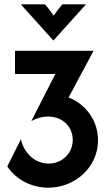

<svg xmlns="http://www.w3.org/2000/svg" viewBox="-20 -862 498 896"><path d="M229.2 -672.9 381.2 -841.7H271.5C256.2 -825 244.4 -809 230.6 -788.9C216.7 -809 204.9 -825 189.6 -841.7H77.1ZM205.6 13.9C330.6 13.9 437.5 -81.9 437.5 -207.6C437.5 -300.7 378.5 -377.1 300 -406.9L416.7 -625H50V-516.7H238.2L126.4 -297.2C152.1 -311.1 176.4 -318.1 204.2 -318.1C273.6 -318.1 319.4 -269.4 319.4 -209C319.4 -146.5 270.1 -98.6 206.9 -98.6C141 -98.6 90.3 -150.7 77.8 -212.5L13.9 -85.4C52.8 -26.4 124.3 13.9 205.6 13.9Z"/></svg>

Font: Afacad
Style: Bold
Weight: 700
Designer: Kristian Moeller
Foundry: Dicotype
Version: Version 1.000